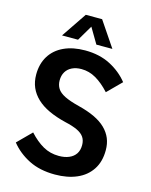

<svg xmlns="http://www.w3.org/2000/svg" viewBox="-136 -1006 872 1112"><g transform="rotate(15 300.0 -450.0)"><path d="M119 -183Q160 -138 202.5 -114Q245 -90 297 -90Q332 -90 358 -101Q384 -112 398 -133Q412 -154 412 -185Q412 -213 399 -232.5Q386 -252 357.5 -265.5Q329 -279 284 -289Q226 -303 182 -323.5Q138 -344 108.5 -372Q79 -400 64 -434.5Q49 -469 49 -512Q49 -576 78 -623Q107 -670 161 -695Q215 -720 288 -720Q374 -720 439 -686.5Q504 -653 547 -599L465 -517Q424 -562 382.5 -586Q341 -610 295 -610Q263 -610 239 -598.5Q215 -587 202 -565.5Q189 -544 189 -514Q189 -487 202 -466Q215 -445 247 -429Q279 -413 335 -399Q391 -385 432 -365.5Q473 -346 499.5 -320Q526 -294 539 -262.5Q552 -231 552 -192Q552 -123 520.5 -75.5Q489 -28 433 -4Q377 20 303 20Q212 20 146 -13.5Q80 -47 37 -101ZM237 -920H335L437 -769H341L286 -862L231 -769H135Z"/></g></svg>

Font: Moderustic SemiBold
Style: Regular
Weight: 600
Designer: Tural Alisoy
Foundry: TAFT Foundry
Version: Version 2.120